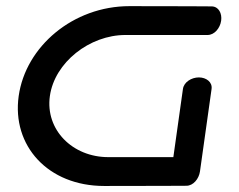

<svg xmlns="http://www.w3.org/2000/svg" viewBox="-20 -611 786 631"><path d="M41.4 -295.3C18.5 -132.3 137.3 0.2 322.5 0.2C484 0.2 592.6 -0.5 592.6 -0.5C615.3 -0.5 633.8 -23.4 637.2 -47.6L675.3 -318.6C678.5 -341.3 657.7 -356.6 633.6 -356.6C609.4 -356.6 584.4 -341.3 581.2 -318.6L549.7 -94.6C495.3 -94.6 405.3 -94.6 335.8 -94.6C217.9 -94.6 128.4 -184.8 143.9 -295.3C159.4 -405.8 274.3 -496 392.2 -496C503.7 -496 662.2 -496 662.2 -496C685 -496 703.4 -518.8 706.8 -543C710.2 -566.8 698.8 -589.3 676.1 -590C674.7 -590.1 567.4 -590.8 405.5 -590.8C220.3 -590.8 64.3 -458.3 41.4 -295.3Z"/></svg>

Font: Hi.
Style: Black
Weight: 400
Designer: Mew Too, Robert Jablonski
Foundry: Cannot Into Space Fonts
Version: Version 1.996